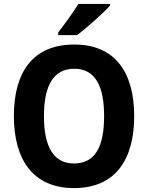

<svg xmlns="http://www.w3.org/2000/svg" viewBox="-20 -953 758 983"><path d="M543 -924V-933H381C355 -889 311 -830 278 -787V-773H375C425 -811 509 -886 543 -924ZM667 -358C667 -582 570 -725 360 -725C151 -725 51 -587 51 -359C51 -136 149 10 359 10C570 10 667 -135 667 -358ZM205 -358C205 -512 252 -601 360 -601C467 -601 513 -514 513 -358C513 -202 467 -116 359 -116C253 -116 205 -204 205 -358Z"/></svg>

Font: Noto Sans Devanagari SemiCondensed
Style: Bold
Weight: 700
Width: 4
Designer: Jelle Bosma - Monotype Design Team
Foundry: Monotype Imaging Inc.
Version: Version 2.004